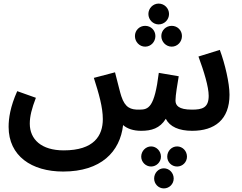

<svg xmlns="http://www.w3.org/2000/svg" viewBox="-20 -724 1349 1070"><path d="M864 -588C896 -588 922 -614 922 -646C922 -678 896 -704 864 -704C833 -704 807 -678 807 -646C807 -614 833 -588 864 -588ZM789 -464C821 -464 846 -491 846 -523C846 -555 821 -580 789 -580C757 -580 732 -555 732 -523C732 -491 757 -464 789 -464ZM937 -464C969 -464 994 -491 994 -523C994 -555 969 -580 937 -580C905 -580 879 -555 879 -523C879 -491 905 -464 937 -464ZM332 232C543 232 649 122 666 -27C690 -6 724 5 767 5C823 5 871 -8 904 -62C926 -18 977 5 1051 5C1176 5 1259 -57 1259 -196C1259 -261 1234 -368 1205 -446L1086 -409C1117 -325 1143 -240 1143 -190C1143 -123 1107 -113 1050 -113C974 -113 958 -137 958 -164C958 -194 969 -256 976 -299L865 -318C841 -125 808 -113 757 -113C709 -112 677 -123 656 -188C649 -209 641 -244 621 -321L503 -290C531 -202 553 -127 553 -60C553 32 504 114 335 114C211 114 146 53 146 -35C146 -76 157 -119 180 -179L76 -216C37 -129 28 -64 28 -17C28 145 156 232 332 232ZM967 204C998 204 1022 179 1022 149C1022 118 998 92 967 92C936 92 912 118 912 149C912 179 936 204 967 204ZM822 204C852 204 877 179 877 149C877 118 852 92 822 92C792 92 767 118 767 149C767 179 792 204 822 204ZM893 326C924 326 948 301 948 271C948 240 924 214 893 214C863 214 839 240 839 271C839 301 863 326 893 326Z"/></svg>

Font: Noto Sans Arabic SemBd
Style: Regular
Weight: 600
Designer: Monotype Design Team, Nadine Chahine, Nizar Qandah and Khaled Hosny
Foundry: Monotype Imaging Inc.
Version: Version 2.012